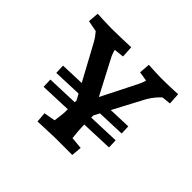

<svg xmlns="http://www.w3.org/2000/svg" viewBox="-150 -870 1082 1082"><g transform="rotate(45 390.5 -329.5)"><path d="M347.5 -204.6 168.5 -534.5Q156.3 -557.5 139.3 -577.2Q122.3 -596.9 111.7 -610.7L177.7 -578.1L65.2 -599.7L70.2 -664.1Q90.8 -663.1 114.3 -662.1Q137.7 -661.1 157 -660.6Q176.4 -660.1 183 -660.1Q221.4 -660.1 265.9 -661.6Q310.5 -663.1 337.4 -664.1L341.4 -594.5L231.4 -583L277.2 -617.7Q278.7 -598.2 285.5 -575.4Q292.4 -552.6 306.7 -527.5L429.9 -292.5L384.3 -292.2L513.7 -549.1Q518.8 -558.9 523.4 -571.4Q527.9 -583.8 531.9 -598.4Q535.9 -613 537.9 -627.6L579.5 -582.3L472.5 -599.7L477.5 -664.1Q501.4 -663.1 532 -661.6Q562.7 -660.1 576.5 -660.1Q598.6 -660.1 623.6 -660.6Q648.6 -661.1 671.9 -662.1Q695.2 -663.1 711.4 -664.1L715.6 -594.5L608.6 -583.2L681.6 -609.5Q668.5 -597.2 644 -571Q619.6 -544.9 600.1 -509.5L438.5 -204.6ZM259.7 5 254.7 -55.4 373 -76.7 316.5 -23.5Q318.8 -37.2 322.1 -61.2Q325.5 -85.2 328.5 -108.9Q331.5 -132.6 331.5 -145.5V-288.7H458.2V-174.2Q458.2 -150.5 460.3 -120.6Q462.5 -90.6 465.6 -64.4Q468.7 -38.1 471.4 -23.5L414.3 -72.7L536.9 -61.5L531.5 0H398.3Q388.6 0 364.7 1Q340.8 2 312.4 3Q284 4 259.7 5ZM145.9 -157.3 143.9 -213.2 646 -231.2 648 -176.3ZM140.9 -263.3 138.9 -319.2 641 -337.2 643 -282.3Z"/></g></svg>

Font: Andada Pro
Style: Regular
Weight: 400
Designer: Carolina Giovagnoli
Foundry: Huerta Tipografica
Version: Version 3.003